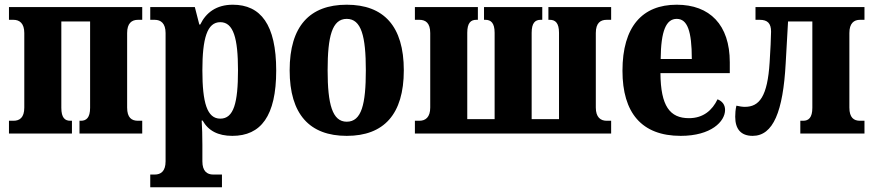

<svg xmlns="http://www.w3.org/2000/svg" viewBox="-20 -566 3704 814"><path d="M18 0H285V-54H278C255 -54 240 -67 240 -109V-475H362V-109C362 -67 346 -54 323 -54H317V0H583V-54H565C538 -54 519 -67 519 -110V-426C519 -467 538 -482 565 -482H583V-536H18V-482H37C63 -482 83 -467 83 -426V-110C83 -67 63 -54 37 -54H18Z M617 228H921V174H884C858 174 838 160 838 118V48C838 10 837 -25 835 -55H839C863 -12 904 10 965 10C1086 10 1151 -74 1151 -267C1151 -462 1085 -546 967 -546C897 -546 853 -512 829 -462H825L806 -536H617V-482H636C662 -482 682 -467 682 -426V118C682 160 662 174 636 174H617ZM914 -63C858 -63 838 -130 838 -268C838 -403 858 -472 914 -472C970 -472 989 -403 989 -268C989 -130 971 -63 914 -63Z M1450 10C1607 10 1692 -81 1692 -268C1692 -455 1607 -546 1450 -546C1293 -546 1208 -455 1208 -268C1208 -81 1293 10 1450 10ZM1450 -50C1389 -50 1369 -124 1369 -268C1369 -412 1388 -486 1450 -486C1512 -486 1531 -412 1531 -268C1531 -124 1513 -50 1450 -50Z M1739 0H2571V-54H2552C2526 -54 2506 -69 2506 -110V-426C2506 -469 2526 -482 2552 -482H2571V-536H2305V-482H2311C2334 -482 2350 -469 2350 -427V-61H2234V-427C2234 -469 2249 -482 2272 -482H2279V-536H2032V-482H2038C2061 -482 2077 -469 2077 -427V-61H1961V-427C1961 -469 1976 -482 1999 -482H2006V-536H1739V-482H1758C1784 -482 1804 -469 1804 -426V-110C1804 -69 1784 -54 1758 -54H1739Z M2866 10C2995 10 3054 -51 3054 -100C3054 -122 3042 -137 3022 -145C3000 -99 2962 -65 2901 -65C2820 -65 2781 -116 2780 -256H3074V-302C3074 -461 2989 -546 2849 -546C2703 -546 2619 -453 2619 -266C2619 -88 2700 10 2866 10ZM2913 -316H2781C2782 -435 2804 -486 2849 -486C2894 -486 2913 -435 2913 -316Z M3171 10C3258 10 3300 -93 3311 -298L3321 -475H3424V-109C3424 -67 3408 -54 3385 -54H3373V0H3645V-54H3626C3600 -54 3581 -67 3581 -110V-426C3581 -467 3600 -482 3626 -482H3645V-536H3183V-482H3201C3234 -482 3249 -467 3249 -432C3249 -417 3246 -341 3243 -303C3234 -156 3199 -113 3138 -113C3127 -113 3115 -115 3102 -118C3098 -101 3097 -85 3097 -71C3097 -19 3121 10 3171 10Z"/></svg>

Font: Noto Serif Condensed ExtraBold
Style: Regular
Weight: 800
Width: 3
Designer: Monotype Design Team
Foundry: Monotype Imaging Inc.
Version: Version 2.013